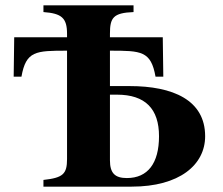

<svg xmlns="http://www.w3.org/2000/svg" viewBox="-20 -696 833 716"><path d="M478 -676H142V-651C210 -646 230 -629 230 -570V-557H33L31 -410H60C77 -506 113 -507 230 -507V-103C230 -47 215 -33 142 -25V0H471C649 0 745 -81 745 -188C745 -323 625 -375 463 -375H390V-507C507 -507 543 -506 560 -410H589L587 -557H390V-570C390 -630 402 -648 478 -651ZM390 -343H416C522 -343 573 -290 573 -188C573 -87 531 -32 453 -32C409 -32 390 -50 390 -98Z"/></svg>

Font: STIXGeneral
Style: Bold
Weight: 700
Designer: MicroPress Inc., with final additions and corrections provided by Coen Hoffman, Elsevier (retired)
Version: Version 1.1.0